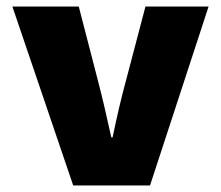

<svg xmlns="http://www.w3.org/2000/svg" viewBox="-20 -570 679 590"><path d="M18 -550H222L281 -322Q301 -245 322 -148H326Q347 -249 367 -322L427 -550H621L441 0H205Z"/></svg>

Font: Nebula Sans Black
Style: Regular
Weight: 900
Designer: Paul D. Hunt for Adobe (as Source Sans)
Foundry: Nebula Entertainment & Broadcasting LLC
Version: Version 1.010